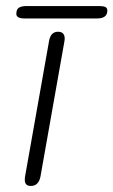

<svg xmlns="http://www.w3.org/2000/svg" viewBox="-20 -605 375 635"><path d="M62 -10Q62 -18 63 -22L142 -468Q147 -500 172 -500Q194 -500 194 -477L193 -468L114 -22Q108 10 82 10Q62 10 62 -10ZM34 -559Q34 -574 42.5 -579.5Q51 -585 68 -585H308Q321 -585 328 -582Q335 -579 335 -570Q335 -544 301 -544H61Q34 -544 34 -559Z"/></svg>

Font: Kodchasan ExtraLight
Style: Italic
Weight: 275
Italic angle: -10°
Version: Version 1.000; ttfautohint (v1.6)